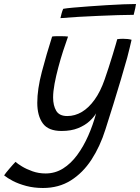

<svg xmlns="http://www.w3.org/2000/svg" viewBox="-128 -674 698 958"><path d="M86.5 264Q41.5 264 3 253.8Q-35.5 243.5 -63.8 228.8Q-92 214 -107.5 201Q-104 195.5 -96.8 186.5Q-89.5 177.5 -81 167.5Q-72.5 157.5 -64.2 148.2Q-56 139 -50.5 133.5Q-40.5 143 -18.2 156.5Q4 170 34.5 180.8Q65 191.5 99.5 191.5Q147 191.5 186.5 166.8Q226 142 257.2 99.5Q288.5 57 312.2 3.2Q336 -50.5 351.5 -108.5Q340.5 -89.5 318.2 -69Q296 -48.5 261.5 -34.5Q227 -20.5 179 -20.5Q113 -20.5 85.5 -58.5Q58 -96.5 58 -161Q58 -229 80.8 -315.5Q103.5 -402 132 -491.5Q138 -493 149 -493.2Q160 -493.5 172 -493.5Q184.5 -493.5 196 -493Q207.5 -492.5 211.5 -491.5Q200 -460 187 -419.8Q174 -379.5 162.8 -337.2Q151.5 -295 144.2 -256Q137 -217 137 -187.5Q137 -147.5 152.5 -121.2Q168 -95 207.5 -95Q246 -95 280.5 -115.5Q315 -136 344.2 -176.8Q373.5 -217.5 394.5 -278.5Q403.5 -304 414 -336.5Q424.5 -369 434 -400Q443.5 -431 449.8 -453Q456 -475 457 -478.5Q463.5 -479.5 471 -480Q478.5 -480.5 486 -480.5Q511.5 -480.5 528.5 -475.5Q520.5 -439.5 506.5 -385.5Q493 -337 475.2 -277.2Q457.5 -217.5 437.5 -153.2Q417.5 -89 398 -28Q371.5 56.5 328.5 122.5Q285.5 188.5 225.5 226.2Q165.5 264 86.5 264ZM539 -600Q505.5 -600 459.5 -598.5Q413.5 -597 362.5 -594.8Q311.5 -592.5 262.2 -589.8Q213 -587 173.5 -583.5Q176 -595 179.5 -607.8Q183 -620.5 187.5 -630Q203.5 -633 237.5 -636Q271.5 -639 315 -642.2Q358.5 -645.5 403.8 -648.2Q449 -651 487.8 -652.5Q526.5 -654 550.5 -654Q550 -648.5 546.8 -632.5Q543.5 -616.5 539 -600Z"/></svg>

Font: Grandstander Thin Light
Style: Italic
Weight: 300
Italic angle: -15°
Version: Version 1.200